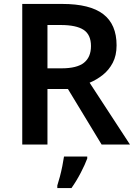

<svg xmlns="http://www.w3.org/2000/svg" viewBox="-20 -734 686 975"><path d="M296 -714Q437 -714 504.5 -662Q572 -610 572 -504Q572 -452 552.5 -415Q533 -378 502 -353.5Q471 -329 435 -314L640 0H496L325 -282H221V0H93V-714ZM288 -607H221V-387H292Q371 -387 406.5 -415.5Q442 -444 442 -500Q442 -558 404.5 -582.5Q367 -607 288 -607ZM423 71Q412 101 390.5 142.5Q369 184 343 221H271V208Q277 190 284 163.5Q291 137 296.5 109.5Q302 82 305 61H423Z"/></svg>

Font: Noto Sans Gujarati SemiBold
Style: Regular
Weight: 600
Designer: Jelle Bosma - Monotype Design Team, Universal Thirst
Foundry: Monotype Imaging Inc.
Version: Version 2.106; ttfautohint (v1.8.4.7-5d5b)